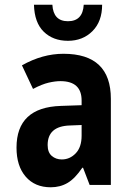

<svg xmlns="http://www.w3.org/2000/svg" viewBox="-20 -784 540 814"><path d="M413 -764H335Q331 -694 268 -694Q206 -694 202 -764H124Q126 -688 165.5 -649.5Q205 -611 268 -611Q331 -611 372 -652Q413 -693 413 -764ZM182 -169Q182 -249 276 -252L326 -254V-209Q326 -160 301 -134Q276 -108 242 -108Q217 -108 199.5 -123Q182 -138 182 -169ZM329 -73H332L360 0H450V-365Q450 -556 249 -556Q160 -556 73 -507L120 -407Q158 -427 186 -433.5Q214 -440 236 -440Q326 -440 326 -358V-338L238 -335Q50 -329 50 -158Q50 -80 89 -35Q128 10 195 10Q235 10 266.5 -8.5Q298 -27 329 -73Z"/></svg>

Font: Noto Sans Mono UI Condensed
Style: Bold
Weight: 700
Width: 3
Designer: Monotype Design team
Foundry: Monotype Imaging Inc.
Version: 1.000